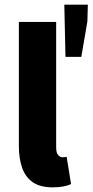

<svg xmlns="http://www.w3.org/2000/svg" viewBox="-20 -792 397 824"><path d="M206 12Q152 12 120.5 -10Q89 -32 75 -72Q61 -112 61 -165V-698H221V-159Q221 -135 230 -126Q239 -117 248 -117Q253 -117 256.5 -117.5Q260 -118 266 -119L285 -2Q273 4 253 8Q233 12 206 12ZM261 -548 256 -772H357L355 -700L329 -548Z"/></svg>

Font: Source Sans 3 ExtraLight ExtraBold
Style: Regular
Weight: 800
Version: Version 3.052;hotconv 1.1.0;makeotfexe 2.6.0